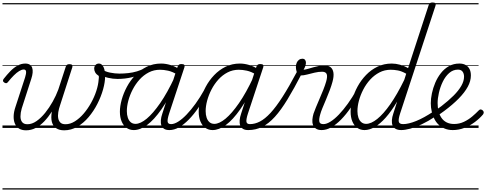

<svg xmlns="http://www.w3.org/2000/svg" viewBox="-20 -1031 3918 1547"><path d="M190 19Q156 19 133.5 5Q111 -9 100 -35Q89 -61 90 -95.5Q91 -130 105 -171L182 -407Q192 -439 190 -455Q188 -471 171 -471Q155 -471 134.5 -458.5Q114 -446 91.5 -423.5Q69 -401 44 -370Q37 -361 30.5 -360.5Q24 -360 14 -366Q3 -374 4 -382Q5 -390 10 -396Q35 -428 62.5 -456.5Q90 -485 120.5 -502Q151 -519 183 -519Q206 -519 220 -510Q234 -501 239.5 -484.5Q245 -468 243 -445.5Q241 -423 232 -396L155 -157Q145 -122 145 -93Q145 -64 158.5 -47Q172 -30 201 -30Q238 -30 274.5 -55.5Q311 -81 344 -122Q377 -163 404.5 -212Q432 -261 450 -310L510 -494Q513 -504 519.5 -509Q526 -514 539 -514Q555 -514 560.5 -508Q566 -502 563 -490L465 -186Q454 -155 449.5 -126.5Q445 -98 449.5 -76.5Q454 -55 467.5 -42.5Q481 -30 508 -30Q546 -30 583.5 -53.5Q621 -77 654 -115.5Q687 -154 713.5 -201.5Q740 -249 756 -298Q772 -347 775 -391Q776 -398 776.5 -405Q777 -412 776 -419Q756 -432 747.5 -447Q739 -462 739 -478Q739 -495 749 -507Q759 -519 778 -519Q789 -519 798.5 -511.5Q808 -504 814.5 -490Q821 -476 824 -457.5Q827 -439 827 -418Q827 -369 810.5 -310.5Q794 -252 764.5 -194Q735 -136 694 -87.5Q653 -39 603 -10Q553 19 497 19Q458 19 432.5 2Q407 -15 398 -48.5Q389 -82 398 -132Q369 -87 336.5 -53Q304 -19 267.5 0Q231 19 190 19ZM0 486H888V496H0ZM0 -20H888V0H0ZM0 -505H888V-500H0ZM0 -1006H888V-996H0Z M927 -395Q890 -395 851 -404Q812 -413 780 -434Q775 -438 775.5 -446Q776 -454 780.5 -461Q785 -468 791.5 -471.5Q798 -475 805 -470Q828 -454 866.5 -446Q905 -438 942 -438Q977 -438 1013.5 -442Q1050 -446 1083.5 -456Q1117 -466 1144 -481Q1155 -487 1159.5 -481Q1164 -475 1163 -465.5Q1162 -456 1154 -451Q1101 -423 1045 -409Q989 -395 927 -395ZM887 486V496ZM887 -20V0ZM887 -505V-500ZM887 -1006V-996Z M1058 17Q1025 17 999.5 -1Q974 -19 960 -52.5Q946 -86 946 -131Q946 -175 960.5 -227.5Q975 -280 1002.5 -331.5Q1030 -383 1070.5 -425.5Q1111 -468 1163 -493.5Q1215 -519 1278 -519Q1314 -519 1354 -507Q1394 -495 1426 -472L1412 -428Q1369 -454 1334 -461.5Q1299 -469 1269 -469Q1220 -469 1178.5 -447.5Q1137 -426 1104.5 -390Q1072 -354 1049 -309.5Q1026 -265 1014 -220Q1002 -175 1002 -136Q1002 -106 1010 -82.5Q1018 -59 1033.5 -46Q1049 -33 1072 -33Q1112 -33 1162.5 -75Q1213 -117 1270.5 -200Q1328 -283 1386 -407L1404 -369Q1341 -236 1281 -150.5Q1221 -65 1165 -24Q1109 17 1058 17ZM1345 17Q1318 17 1302.5 7Q1287 -3 1280.5 -20.5Q1274 -38 1276 -62.5Q1278 -87 1288 -116L1411 -494Q1416 -506 1422.5 -510.5Q1429 -515 1442 -515Q1460 -515 1465 -508Q1470 -501 1466 -489L1343 -117Q1328 -71 1330.5 -51Q1333 -31 1358 -31Q1368 -31 1372.5 -23.5Q1377 -16 1375.5 -7Q1374 2 1366.5 9.5Q1359 17 1345 17ZM888 486H1523V496H888ZM888 -20H1523V0H888ZM888 -505H1523V-500H888ZM888 -1006H1523V-996H888Z M1345 17Q1334 17 1329 9.5Q1324 2 1325.5 -7Q1327 -16 1335.5 -23.5Q1344 -31 1359 -31Q1384 -31 1416 -51Q1448 -71 1483.5 -108Q1519 -145 1555.5 -195.5Q1592 -246 1626 -307Q1631 -316 1640 -315Q1649 -314 1655 -307.5Q1661 -301 1656 -292Q1619 -222 1580 -165Q1541 -108 1501 -67.5Q1461 -27 1422 -5Q1383 17 1345 17ZM1523 486V496ZM1523 -20V0ZM1523 -505V-500ZM1523 -1006V-996Z M1693 17Q1660 17 1634.5 -1Q1609 -19 1595 -52.5Q1581 -86 1581 -131Q1581 -175 1595.5 -227.5Q1610 -280 1637.5 -331.5Q1665 -383 1705.5 -425.5Q1746 -468 1798 -493.5Q1850 -519 1913 -519Q1949 -519 1989 -507Q2029 -495 2061 -472L2047 -428Q2004 -454 1969 -461.5Q1934 -469 1904 -469Q1855 -469 1813.5 -447.5Q1772 -426 1739.5 -390Q1707 -354 1684 -309.5Q1661 -265 1649 -220Q1637 -175 1637 -136Q1637 -106 1645 -82.5Q1653 -59 1668.5 -46Q1684 -33 1707 -33Q1747 -33 1797.5 -75Q1848 -117 1905.5 -200Q1963 -283 2021 -407L2039 -369Q1976 -236 1916 -150.5Q1856 -65 1800 -24Q1744 17 1693 17ZM1980 17Q1953 17 1937.5 7Q1922 -3 1915.5 -20.5Q1909 -38 1911 -62.5Q1913 -87 1923 -116L2046 -494Q2051 -506 2057.5 -510.5Q2064 -515 2077 -515Q2095 -515 2100 -508Q2105 -501 2101 -489L1978 -117Q1963 -71 1965.5 -51Q1968 -31 1993 -31Q2003 -31 2007.5 -23.5Q2012 -16 2010.5 -7Q2009 2 2001.5 9.5Q1994 17 1980 17ZM1523 486H2158V496H1523ZM1523 -20H2158V0H1523ZM1523 -505H2158V-500H1523ZM1523 -1006H2158V-996H1523Z M1980 17Q1967 17 1963 9.5Q1959 2 1962 -7Q1965 -16 1973 -23.5Q1981 -31 1994 -31Q2034 -31 2074.5 -52Q2115 -73 2159.5 -121Q2204 -169 2256 -250Q2308 -331 2371 -450Q2374 -456 2382 -458Q2390 -460 2399 -458.5Q2408 -457 2412.5 -452Q2417 -447 2411 -437Q2349 -317 2296.5 -230.5Q2244 -144 2194.5 -89.5Q2145 -35 2093 -9Q2041 17 1980 17ZM2158 486H2183V496H2158ZM2158 -20H2183V0H2158ZM2158 -505H2183V-500H2158ZM2158 -1006H2183V-996H2158Z M2572 17Q2543 17 2526 5.5Q2509 -6 2502 -25Q2495 -44 2497 -67.5Q2499 -91 2506 -115Q2513 -135 2525.5 -166Q2538 -197 2554 -233.5Q2570 -270 2584.5 -306.5Q2599 -343 2608 -374Q2620 -416 2612 -434.5Q2604 -453 2575 -453Q2546 -453 2514.5 -445.5Q2483 -438 2454.5 -430.5Q2426 -423 2404 -423Q2393 -423 2384 -431Q2375 -439 2370 -454Q2365 -469 2364 -491Q2364 -510 2370.5 -525Q2377 -540 2389 -549Q2401 -558 2418 -558Q2430 -558 2437.5 -549Q2445 -540 2445 -526Q2445 -517 2441.5 -503.5Q2438 -490 2426 -469Q2444 -471 2464 -477Q2484 -483 2505.5 -489Q2527 -495 2549.5 -499.5Q2572 -504 2594 -504Q2625 -504 2643.5 -489.5Q2662 -475 2666.5 -445.5Q2671 -416 2659 -372Q2651 -342 2637 -304.5Q2623 -267 2607 -229.5Q2591 -192 2578 -160.5Q2565 -129 2560 -109Q2549 -71 2553 -51Q2557 -31 2585 -31Q2595 -31 2598.5 -23.5Q2602 -16 2600.5 -7Q2599 2 2592 9.5Q2585 17 2572 17ZM2183 486H2751V496H2183ZM2183 -20H2751V0H2183ZM2183 -505H2751V-500H2183ZM2183 -1006H2751V-996H2183Z M2572 17Q2561 17 2556 9.5Q2551 2 2552.5 -7Q2554 -16 2562.5 -23.5Q2571 -31 2586 -31Q2611 -31 2643 -51Q2675 -71 2710.5 -108Q2746 -145 2782.5 -195.5Q2819 -246 2853 -307Q2858 -316 2867 -315Q2876 -314 2882 -307.5Q2888 -301 2883 -292Q2846 -222 2807 -165Q2768 -108 2728 -67.5Q2688 -27 2649 -5Q2610 17 2572 17ZM2750 486V496ZM2750 -20V0ZM2750 -505V-500ZM2750 -1006V-996Z M2917 17Q2884 17 2858.5 -1Q2833 -19 2819 -52.5Q2805 -86 2805 -131Q2805 -177 2819 -229.5Q2833 -282 2861 -333.5Q2889 -385 2929.5 -427Q2970 -469 3022 -494Q3074 -519 3137 -519Q3168 -519 3203 -509.5Q3238 -500 3268 -482L3434 -990Q3438 -1002 3445 -1006.5Q3452 -1011 3465 -1011Q3483 -1011 3488 -1004Q3493 -997 3489 -985L3204 -117Q3189 -71 3193 -51Q3197 -31 3228 -31Q3236 -31 3239.5 -23.5Q3243 -16 3241.5 -7Q3240 2 3233.5 9.5Q3227 17 3215 17Q3185 17 3167.5 7Q3150 -3 3143 -20.5Q3136 -38 3137.5 -62.5Q3139 -87 3149 -116L3180 -213Q3133 -134 3087.5 -83Q3042 -32 2999 -7.5Q2956 17 2917 17ZM2930 -33Q2970 -33 3019.5 -72.5Q3069 -112 3124.5 -191Q3180 -270 3237 -387L3253 -437Q3216 -458 3185.5 -463.5Q3155 -469 3128 -469Q3079 -469 3037.5 -447.5Q2996 -426 2963 -390Q2930 -354 2907 -309.5Q2884 -265 2872 -220Q2860 -175 2860 -136Q2860 -106 2868 -82.5Q2876 -59 2892 -46Q2908 -33 2930 -33ZM2751 486H3392V496H2751ZM2751 -20H3392V0H2751ZM2751 -505H3392V-500H2751ZM2751 -1006H3392V-996H2751Z M3212 17Q3200 17 3196 9.5Q3192 2 3195 -7Q3198 -16 3206.5 -23.5Q3215 -31 3228 -31Q3271 -31 3333 -56Q3395 -81 3473 -133Q3480 -137 3486 -134Q3492 -131 3495.5 -123Q3499 -115 3498 -107Q3497 -99 3489 -93Q3430 -54 3378 -29.5Q3326 -5 3284.5 6Q3243 17 3212 17ZM3392 486V496ZM3392 -20V0ZM3392 -505V-500ZM3392 -1006V-996Z M3474 -131Q3490 -142 3505.5 -153.5Q3521 -165 3537 -176Q3594 -220 3634.5 -260.5Q3675 -301 3697 -339.5Q3719 -378 3719 -413Q3719 -438 3707 -454Q3695 -470 3670 -470Q3630 -470 3599 -442.5Q3568 -415 3547.5 -372.5Q3527 -330 3516.5 -283.5Q3506 -237 3506 -200Q3506 -166 3513.5 -135.5Q3521 -105 3537 -81.5Q3553 -58 3578.5 -45Q3604 -32 3639 -32Q3681 -32 3718 -49.5Q3755 -67 3785.5 -93Q3816 -119 3837 -141Q3845 -150 3854 -149Q3863 -148 3870 -141Q3876 -135 3877.5 -127.5Q3879 -120 3872 -109Q3845 -77 3806.5 -48Q3768 -19 3722.5 -1Q3677 17 3628 17Q3593 17 3564.5 5.5Q3536 -6 3514.5 -26Q3493 -46 3479.5 -73.5Q3466 -101 3458.5 -133Q3451 -165 3451 -199Q3451 -236 3460 -279Q3469 -322 3487 -364.5Q3505 -407 3532.5 -442Q3560 -477 3597 -498Q3634 -519 3682 -519Q3711 -519 3731.5 -507.5Q3752 -496 3763 -475Q3774 -454 3774 -423Q3774 -378 3749 -332Q3724 -286 3676 -237Q3628 -188 3558 -136Q3541 -124 3524.5 -112Q3508 -100 3491 -89ZM3392 486H3836V496H3392ZM3392 -20H3836V0H3392ZM3392 -505H3836V-500H3392ZM3392 -1006H3836V-996H3392Z"/></svg>

Font: Playwrite CA Guides
Style: Regular
Weight: 400
Designer: Veronika Burian, José Scaglione
Foundry: TypeTogether
Version: Version 1.003